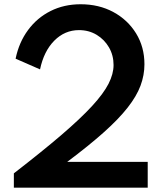

<svg xmlns="http://www.w3.org/2000/svg" viewBox="-20 -860 766 880"><path d="M43.5 0H657V-118H288Q388 -193 456 -253.8Q524 -314.5 565 -366.8Q606 -419 624 -467.2Q642 -515.5 642 -565.5Q642 -644.5 603.8 -706.8Q565.5 -769 499.5 -804.8Q433.5 -840.5 349.5 -840.5Q273.5 -840.5 211.8 -809.5Q150 -778.5 108.5 -722.2Q67 -666 51.5 -591L163.5 -542Q181 -625.5 229 -673.8Q277 -722 342 -722Q387 -722 422.8 -700.5Q458.5 -679 479.5 -642.8Q500.5 -606.5 500.5 -562Q500.5 -521.5 477.5 -476.2Q454.5 -431 401.8 -373.8Q349 -316.5 261.2 -241.2Q173.5 -166 43.5 -65.5Z"/></svg>

Font: Spartan SemiBold
Style: Regular
Weight: 600
Designer: Matt Bailey, Mirko Velimirovic
Foundry: Matt Bailey
Version: Version 1.003; ttfautohint (v1.8.3)